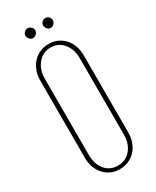

<svg xmlns="http://www.w3.org/2000/svg" viewBox="-212 -883 771 947"><g transform="rotate(-30 174.0 -409.0)"><path d="M50 -569Q50 -599 59.5 -624Q69 -649 85.5 -667Q102 -685 125 -695Q148 -705 175 -705Q202 -705 224.5 -695Q247 -685 263.5 -667Q280 -649 289 -624Q298 -599 298 -569V-130Q298 -100 288.5 -75Q279 -50 262.5 -32Q246 -14 222.5 -4Q199 6 172 6Q145 6 123 -4Q101 -14 84.5 -32Q68 -50 59 -75Q50 -100 50 -130ZM74 -134Q74 -79 101 -46.5Q128 -14 173 -14Q218 -14 246 -47Q274 -80 274 -134V-565Q274 -618 246.5 -651.5Q219 -685 175 -685Q131 -685 102.5 -651Q74 -617 74 -565ZM97 -797Q97 -807 105.5 -815.5Q114 -824 124 -824Q135 -824 144 -815.5Q153 -807 153 -797Q153 -786 144 -777Q135 -768 124 -768Q114 -768 105.5 -777Q97 -786 97 -797ZM198 -797Q198 -807 206 -815.5Q214 -824 225 -824Q236 -824 244.5 -815.5Q253 -807 253 -797Q253 -786 244.5 -777Q236 -768 225 -768Q214 -768 206 -777Q198 -786 198 -797Z"/></g></svg>

Font: Moniqa Thin Paragraph
Style: Regular
Weight: 100
Designer: Rajesh Rajput
Foundry: Rajesh Rajput
Version: Version 1.000